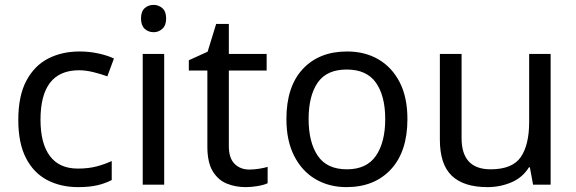

<svg xmlns="http://www.w3.org/2000/svg" viewBox="-20 -757 2362 787"><path d="M300 10Q229 10 173.5 -19Q118 -48 86.5 -109Q55 -170 55 -265Q55 -364 88 -426Q121 -488 177.5 -517Q234 -546 306 -546Q347 -546 385 -537.5Q423 -529 447 -517L420 -444Q396 -453 364 -461Q332 -469 304 -469Q146 -469 146 -266Q146 -169 184.5 -117.5Q223 -66 299 -66Q343 -66 376.5 -75Q410 -84 438 -97V-19Q411 -5 378.5 2.5Q346 10 300 10Z M610 -737Q630 -737 645.5 -723.5Q661 -710 661 -681Q661 -653 645.5 -639Q630 -625 610 -625Q588 -625 573 -639Q558 -653 558 -681Q558 -710 573 -723.5Q588 -737 610 -737ZM653 -536V0H565V-536Z M1002 -62Q1022 -62 1043 -65.5Q1064 -69 1077 -73V-6Q1063 1 1037 5.5Q1011 10 987 10Q945 10 909.5 -4.5Q874 -19 852 -55Q830 -91 830 -156V-468H754V-510L831 -545L866 -659H918V-536H1073V-468H918V-158Q918 -109 941.5 -85.5Q965 -62 1002 -62Z M1650 -269Q1650 -136 1582.5 -63Q1515 10 1400 10Q1329 10 1273.5 -22.5Q1218 -55 1186 -117.5Q1154 -180 1154 -269Q1154 -402 1221 -474Q1288 -546 1403 -546Q1476 -546 1531.5 -513.5Q1587 -481 1618.5 -419.5Q1650 -358 1650 -269ZM1245 -269Q1245 -174 1282.5 -118.5Q1320 -63 1402 -63Q1483 -63 1521 -118.5Q1559 -174 1559 -269Q1559 -364 1521 -418Q1483 -472 1401 -472Q1319 -472 1282 -418Q1245 -364 1245 -269Z M2237 -536V0H2165L2152 -71H2148Q2122 -29 2076 -9.5Q2030 10 1978 10Q1881 10 1832 -36.5Q1783 -83 1783 -185V-536H1872V-191Q1872 -63 1991 -63Q2080 -63 2114.5 -113Q2149 -163 2149 -257V-536Z"/></svg>

Font: Noto Sans Lydian
Style: Regular
Weight: 400
Designer: Monotype Design Team
Foundry: Monotype Imaging Inc.
Version: Version 2.002; ttfautohint (v1.8.4.7-5d5b)